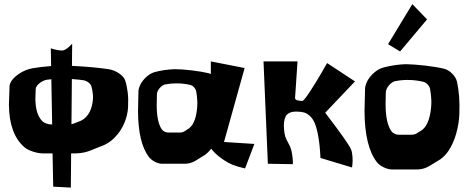

<svg xmlns="http://www.w3.org/2000/svg" viewBox="-20 -771 2206 904"><path d="M385.7 -220.7Q404.8 -241.2 412.1 -271Q419.4 -300.8 417.7 -323.2Q416 -345.7 410.2 -365.2Q407.7 -374 397 -382.3Q386.2 -390.6 373.5 -393.1Q355 -396 318.4 -398.9L316.4 -186.5Q325.2 -188 333 -191.4L363.3 -203.6Q377 -210.9 385.7 -220.7ZM569.3 -392.6Q577.6 -366.7 581.3 -335.7Q585 -304.7 583 -266.6Q581.1 -228.5 564.5 -189.7Q547.9 -150.9 517.6 -121.1Q498.5 -102.1 472.2 -88.9L408.7 -63.5Q377 -49.8 336.9 -48.8H314.9L313.5 112.3L230.5 107.9L227.5 -48.8H182.6Q160.2 -48.8 134.5 -57.4Q108.9 -65.9 94.7 -78.1Q22.9 -140.1 22 -278.8L24.9 -363.3Q24.9 -370.6 27.3 -377Q36.1 -400.4 67.1 -421.9Q98.1 -443.4 133.3 -449.7Q171.4 -456.1 220.7 -460L219.2 -543.5Q246.6 -534.2 270.5 -533.2Q279.3 -532.2 291.5 -540.3Q303.7 -548.3 311.5 -556.6L319.8 -565.4L318.8 -460.9Q425.3 -455.6 493.7 -444.8Q519 -440.4 541.3 -425Q563.5 -409.7 569.3 -392.6ZM221.7 -397.9Q211.9 -397.5 199.7 -395.5Q182.1 -391.6 167.5 -380.4Q152.8 -369.1 148.9 -356.9Q147.9 -353 147.9 -349.6V-349.1L146.5 -304.7Q147.5 -230 181.2 -198.7Q187.5 -192.9 199.5 -189Q211.4 -185.1 222.2 -185.1H223.6H225.6Z M1131.8 -450.7 1034.7 -102.5 1177.7 -93.3 1133.8 22Q1099.6 14.6 1075.7 4.9Q1049.8 -5.4 1020.5 -26.9Q991.2 -48.3 974.6 -70.8Q960.4 -53.2 947.8 -43.5L902.8 -15.6Q880.4 -1 852.1 0H743.2Q727.1 0 709.2 -9.3Q691.4 -18.6 681.2 -31.7Q630.4 -98.1 629.9 -247.6L631.8 -338.9Q631.8 -345.7 633.8 -353.5Q640.1 -378.9 661.9 -401.9Q683.6 -424.8 708.5 -431.6Q752.4 -443.4 802.2 -445.3Q835.4 -445.3 882.3 -439.7Q929.2 -434.1 962.4 -426.3Q965.8 -425.3 972.7 -422.4V-481.9ZM886.7 -185.1Q899.9 -207 905 -239Q910.2 -271 908.9 -295.7Q907.7 -320.3 903.8 -340.8Q902.3 -350.1 894.8 -358.9Q887.2 -367.7 877.9 -370.6Q846.7 -378.4 812.5 -378.4H807.6Q781.2 -378.4 755.4 -373Q742.7 -368.7 732.2 -356.7Q721.7 -344.7 719.2 -332Q718.8 -330.1 718.8 -323.7L717.8 -275.4Q718.3 -194.3 742.2 -161.6Q746.6 -155.3 755.1 -151.1Q763.7 -147 771.5 -147H772.5H824.7H826.2Q840.3 -147 849.6 -153.3L870.6 -167Q882.3 -177.7 886.7 -185.1Z M1220.7 -481.9H1380.9L1369.1 -308.1Q1371.6 -295.9 1403.8 -295.9Q1410.6 -295.9 1439.7 -340.3Q1468.8 -384.8 1494.6 -429.7L1520 -474.1L1651.4 -387.7L1511.2 -240.2Q1619.1 -99.1 1632.3 -68.8Q1638.2 -55.2 1639.6 -33.7Q1641.1 -12.2 1639.2 2.9L1637.7 17.6L1488.8 -27.3Q1486.3 -84.5 1479.2 -125Q1472.2 -165.5 1462.9 -188.7Q1453.6 -211.9 1439.2 -224.9Q1424.8 -237.8 1411.1 -241.5Q1397.5 -245.1 1377.9 -245.6Q1337.9 -246.1 1325.7 -223.9Q1313.5 -201.7 1317.4 -161.6Q1319.3 -140.6 1322.8 -129.4Q1326.2 -118.2 1334 -104Q1341.8 -89.8 1345.7 -81.1Q1352.1 -66.9 1355.2 -46.1Q1358.4 -25.4 1358.9 -11.7V2L1241.2 0Z M1863.8 -528.8 1807.1 -563 1921.4 -751.5 1990.7 -679.7ZM1985.4 -179.2Q2000.5 -203.6 2006.3 -239.3Q2012.2 -274.9 2010.7 -301.8Q2009.3 -328.6 2004.9 -352.1Q2002.9 -362.8 1994.4 -372.3Q1985.8 -381.8 1975.6 -385.3Q1937.5 -394.5 1902.3 -394.5H1896.5Q1867.2 -394.5 1837.4 -388.2Q1823.7 -383.3 1812 -369.9Q1800.3 -356.4 1797.4 -342.3Q1796.4 -337.4 1796.4 -333.5V-333L1795.4 -279.8Q1795.9 -189.9 1823.2 -152.8Q1828.1 -146 1837.6 -141.4Q1847.2 -136.7 1855.5 -136.7H1856.9H1916H1917.5Q1932.6 -136.7 1943.8 -144L1967.8 -159.2Q1978.5 -168 1985.4 -179.2ZM2131.8 -385.3Q2138.7 -354.5 2141.6 -317.1Q2144.5 -279.8 2142.8 -234.1Q2141.1 -188.5 2127.9 -141.8Q2114.7 -95.2 2090.8 -59.6Q2076.2 -38.1 2054.2 -21.5L2003.9 9.3Q1977.5 25.9 1946.8 26.9H1824.2Q1806.2 26.4 1785.4 16.1Q1764.6 5.9 1753.9 -8.3Q1696.8 -83 1696.3 -249L1698.7 -350.1Q1698.7 -357.9 1700.7 -366.7Q1707.5 -395 1732.2 -420.2Q1756.8 -445.3 1784.7 -453.1Q1839.8 -467.3 1890.1 -468.8Q1928.7 -468.3 1981.7 -462.2Q2034.7 -456.1 2071.3 -447.3Q2091.8 -441.9 2109.6 -423.8Q2127.4 -405.8 2131.8 -385.3Z"/></svg>

Font: Some Time Later
Style: Regular
Weight: 400
Version: Version 003.300